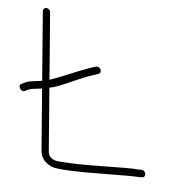

<svg xmlns="http://www.w3.org/2000/svg" viewBox="-74 -685 768 780"><g transform="rotate(10 310.5 -295.5)"><path d="M43.4 -598 89.9 -319C69.2 -312.8 40 -310.5 23 -300L9.4 -292C-7 -285 13 -256.2 27.7 -266L41.4 -274C54.2 -281 79.8 -283.6 95 -288L136.7 -38C141.1 -11.6 158.1 7 187.8 17.8C208.8 25.4 285.3 22.3 417.4 8.6C485.5 1.5 528.9 -2 547.7 -2L557.5 -3C576.4 -6.2 569.2 -33 550.5 -33L540.7 -32C521.3 -32 499.2 -30.7 474.3 -28C371.4 -17 300.4 -10.6 261.2 -9C229.3 -7.6 209.1 -7.5 200.6 -8.6C185.5 -10.7 169.3 -22 166.7 -38L123.5 -297C131.1 -297 150.1 -305 180.5 -321L231 -348.5C247.5 -357.5 261.9 -364.8 274.3 -370.5L309.7 -386C318.4 -390.7 320 -397.4 314.6 -406.1C309.2 -414.7 300.6 -416.4 288.6 -411C281.1 -407.7 271 -403.2 258.3 -397.5C234.3 -386.8 144.4 -338.4 118.4 -328L73.4 -598C72 -606.2 64.8 -613 56.4 -613C48.1 -613 42 -606.2 43.4 -598Z"/></g></svg>

Font: MewTooHand
Style: Lta
Weight: 400
Designer: Mew Too, Robert Jablonski
Version: Version 0.77